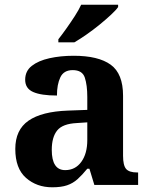

<svg xmlns="http://www.w3.org/2000/svg" viewBox="-20 -786 639 816"><path d="M202 10Q136 10 90.5 -30Q45 -70 45 -153Q45 -234 101 -273Q157 -312 269 -316L351 -319V-374Q351 -424 340.5 -456Q330 -488 289 -488Q251 -488 236.5 -457.5Q222 -427 222 -380Q155 -380 121 -395Q87 -410 87 -447Q87 -484 115 -506Q143 -528 190 -538.5Q237 -549 293 -549Q398 -549 450.5 -511Q503 -473 503 -379V-124Q503 -83 516 -68Q529 -53 563 -53H567V0H381L360 -69H351Q329 -42 309.5 -24.5Q290 -7 265 1.5Q240 10 202 10ZM257 -63Q300 -63 325.5 -98Q351 -133 351 -191V-266L306 -263Q246 -260 223 -231.5Q200 -203 200 -149Q200 -63 257 -63ZM228 -619Q243 -638 261.5 -664Q280 -690 297.5 -717Q315 -744 325 -766H482V-756Q473 -743 451.5 -723Q430 -703 403 -681Q376 -659 348 -639.5Q320 -620 296 -606H228Z"/></svg>

Font: Noto Serif Tamil
Style: Bold Italic
Weight: 700
Italic angle: -12°
Designer: Indian Type Foundry, Tom Grace, and the Monotype Design Team
Foundry: Monotype Imaging Inc.
Version: Version 2.003; ttfautohint (v1.8.4.7-5d5b)